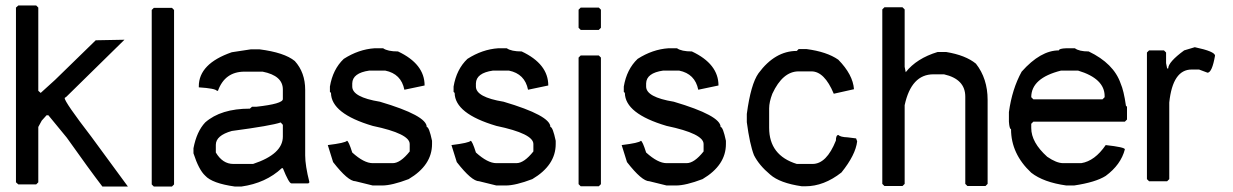

<svg xmlns="http://www.w3.org/2000/svg" viewBox="-20 -685 4527 705"><path d="M437 -539.1 224.1 -330.1 217.3 -325.2Q217.3 -310.5 314.9 -183.6L449.7 0H356Q308.1 -62.5 225.1 -179.7L157.7 -261.7H150.9Q142.1 -252 133.3 -242.2Q126.5 -230.5 120.6 -218.8V-15.6L112.8 -7.8H47.4L38.6 -15.6V-657.2L47.4 -665H112.8L120.6 -657.2V-351.6L129.4 -343.8L182.1 -391.6L331.5 -537.1Z M544.9 -656.2H611.3L619.1 -648.4V-7.8L611.3 0H544.9L537.1 -7.8V-648.4Z M901.4 -503.9H932.6Q1024.4 -492.2 1062.5 -460.9Q1100.6 -418.9 1100.6 -355Q1100.6 -353 1100.6 -351.6V-114.3Q1100.6 -77.1 1116.2 -15.6L1112.3 -11.7H1049.8Q1041 -11.7 1018.6 -67.4H1014.6Q956.1 -12.7 866.2 0H842.8Q758.8 -11.7 733.4 -40Q710 -61.5 690.4 -122.1V-140.6Q702.1 -202.1 733.4 -235.4Q791 -286.1 897.5 -286.1L905.3 -293H920.9Q1018.6 -303.7 1018.6 -321.3V-356.4Q1018.6 -407.2 944.3 -421.9H877.9Q805.7 -421.9 780.3 -351.6H776.4Q770.5 -360.4 710 -364.3V-368.2Q710 -451.2 831.1 -493.2ZM772.5 -153.3V-125Q797.4 -83 836.9 -83Q837.9 -83 838.9 -83H909.2Q1018.6 -119.1 1018.6 -183.6V-226.6L1010.7 -235.4Q977.5 -223.6 831.1 -204.1Q772.5 -187.5 772.5 -153.3Z M1355.5 -507.8H1386.7Q1403.3 -496.1 1441.4 -496.1Q1539.1 -450.2 1539.1 -371.1L1464.8 -355.5Q1453.1 -414.1 1394.5 -425.8H1335.9Q1274.4 -417 1273.4 -378.9V-367.2Q1273.4 -328.1 1375 -311.5Q1546.9 -260.7 1546.9 -218.8Q1555.7 -218.8 1566.4 -168V-156.2Q1566.4 -78.1 1480.5 -27.3Q1418.9 -3.9 1382.8 -3.9H1348.6L1285.2 -19.5Q1257.8 -19.5 1203.1 -89.8L1183.6 -152.3Q1248 -160.2 1253.9 -168Q1259.8 -168 1273.4 -125Q1316.4 -85.9 1348.6 -85.9H1421.9Q1450.2 -85.9 1484.4 -128.9V-156.2Q1484.4 -194.3 1348.6 -222.7Q1196.3 -267.6 1195.3 -343.8L1191.4 -347.7V-367.2Q1202.1 -430.7 1242.2 -468.8Q1296.9 -503.9 1355.5 -507.8Z M1809.6 -507.8H1840.8Q1857.4 -496.1 1895.5 -496.1Q1993.2 -450.2 1993.2 -371.1L1918.9 -355.5Q1907.2 -414.1 1848.6 -425.8H1790Q1728.5 -417 1727.5 -378.9V-367.2Q1727.5 -328.1 1829.1 -311.5Q2001 -260.7 2001 -218.8Q2009.8 -218.8 2020.5 -168V-156.2Q2020.5 -78.1 1934.6 -27.3Q1873 -3.9 1836.9 -3.9H1802.7L1739.3 -19.5Q1711.9 -19.5 1657.2 -89.8L1637.7 -152.3Q1702.1 -160.2 1708 -168Q1713.9 -168 1727.5 -125Q1770.5 -85.9 1802.7 -85.9H1876Q1904.3 -85.9 1938.5 -128.9V-156.2Q1938.5 -194.3 1802.7 -222.7Q1650.4 -267.6 1649.4 -343.8L1645.5 -347.7V-367.2Q1656.2 -430.7 1696.3 -468.8Q1751 -503.9 1809.6 -507.8Z M2112.3 -657.2H2178.7L2186.5 -649.4V-583L2178.7 -575.2H2112.3L2104.5 -583V-649.4ZM2112.3 -481.4H2178.7L2186.5 -473.6V-8.8L2178.7 -1H2112.3L2104.5 -8.8V-473.6Z M2434.6 -507.8H2465.8Q2482.4 -496.1 2520.5 -496.1Q2618.2 -450.2 2618.2 -371.1L2543.9 -355.5Q2532.2 -414.1 2473.6 -425.8H2415Q2353.5 -417 2352.5 -378.9V-367.2Q2352.5 -328.1 2454.1 -311.5Q2626 -260.7 2626 -218.8Q2634.8 -218.8 2645.5 -168V-156.2Q2645.5 -78.1 2559.6 -27.3Q2498 -3.9 2461.9 -3.9H2427.7L2364.3 -19.5Q2336.9 -19.5 2282.2 -89.8L2262.7 -152.3Q2327.1 -160.2 2333 -168Q2338.9 -168 2352.5 -125Q2395.5 -85.9 2427.7 -85.9H2501Q2529.3 -85.9 2563.5 -128.9V-156.2Q2563.5 -194.3 2427.7 -222.7Q2275.4 -267.6 2274.4 -343.8L2270.5 -347.7V-367.2Q2281.2 -430.7 2321.3 -468.8Q2376 -503.9 2434.6 -507.8Z M2912.6 -504.9H2940.9Q3016.1 -495.1 3058.1 -465.8Q3111.8 -411.1 3115.7 -357.4L3041.5 -340.8Q3007.3 -422.9 2959.5 -422.9H2912.6Q2854 -422.9 2815.9 -340.8Q2804.2 -310.5 2804.2 -287.1V-215.8Q2804.2 -114.3 2905.8 -83H2963.4Q3015.1 -83 3049.3 -168.9Q3049.3 -188.5 3058.1 -189.5Q3065.9 -181.6 3092.3 -180.7L3123.5 -176.8L3127.4 -166Q3121.6 -116.2 3069.8 -51.8Q3005.4 -1 2937 -1H2924.3Q2843.3 -12.7 2808.1 -43.9Q2767.1 -78.1 2748.5 -115.2Q2732.9 -155.3 2722.2 -236.3V-266.6Q2736.8 -376 2765.1 -416Q2825.7 -498 2905.8 -498Z M3227.5 -658.2H3293.9L3301.8 -650.4V-439.5L3305.7 -419.9Q3345.7 -470.7 3422.9 -494.1H3454.1Q3525.4 -482.4 3563.5 -451.2Q3606.4 -396.5 3606.4 -318.4V-9.8L3598.6 -2H3532.2L3524.4 -9.8V-330.1Q3524.4 -394.5 3446.3 -412.1H3407.2Q3326.2 -412.1 3301.8 -298.8V-9.8L3293.9 -2H3227.5L3219.7 -9.8V-650.4Z M3895.5 -507.8H3926.8Q3942.4 -496.1 3977.5 -496.1Q4069.3 -452.1 4094.7 -378.9Q4106.4 -352.5 4114.3 -296.9L4118.2 -293V-246.1L4110.4 -238.3H3774.4L3766.6 -230.5V-214.8Q3766.6 -162.1 3825.2 -109.4Q3859.4 -85.9 3883.8 -85.9H3950.2Q4000 -93.8 4040 -152.3Q4110.4 -144.5 4110.4 -136.7Q4095.7 -80.1 4040 -39.1Q4002.9 -15.6 3923.8 -3.9H3895.5Q3811.5 -15.6 3766.6 -50.8Q3692.4 -120.1 3692.4 -210.9Q3686.5 -210.9 3684.6 -238.3V-273.4Q3696.3 -358.4 3731.4 -421.9Q3800.8 -500 3868.2 -500Q3868.2 -506.8 3895.5 -507.8ZM3766.6 -328.1 3774.4 -320.3H4028.3L4036.1 -328.1V-332Q4036.1 -396.5 3938.5 -425.8H3876Q3766.6 -398.4 3766.6 -328.1Z M4367.2 -511.7Q4441.4 -496.1 4441.4 -480.5Q4430.7 -418.9 4414.1 -418L4382.8 -429.7H4355.5Q4286.1 -429.7 4273.4 -308.6V-27.3L4265.6 -19.5H4199.2L4191.4 -27.3V-492.2L4199.2 -500H4253.9L4261.7 -492.2V-453.1L4265.6 -433.6H4269.5Q4269.5 -457 4328.1 -500Z"/></svg>

Font: LaylaRuqaa
Style: Regular
Weight: 400
Version: Version 2.0